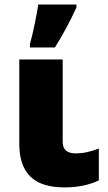

<svg xmlns="http://www.w3.org/2000/svg" viewBox="-20 -815 475 845"><path d="M255.9 -553.2V-189.9Q255.9 -140.1 313 -140.1Q339.8 -140.1 362.8 -145.3Q385.7 -150.4 415 -161.1V-21Q350.1 9.8 264.2 9.8Q161.6 9.8 113.3 -38.3Q64.9 -86.4 64.9 -181.2V-553.2ZM111.8 -622.1Q121.6 -655.3 132.8 -709.7Q144 -764.2 148.4 -794.9H316.4V-782.2Q276.4 -694.3 221.7 -606H111.8Z"/></svg>

Font: OpenSansExtrabold
Style: Regular
Weight: 800
Foundry: Ascender Corporation
Version: Version 1.10